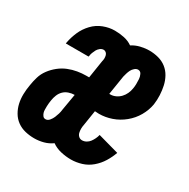

<svg xmlns="http://www.w3.org/2000/svg" viewBox="-130 -645 757 770"><g transform="rotate(30 249.0 -260.0)"><path d="M124 8Q102 8 81.5 3Q61 -2 44.5 -14Q28 -26 17.5 -44Q7 -62 2.5 -82Q-2 -102 -1.5 -124Q-1 -146 3 -168Q6 -188 12 -208Q18 -228 31 -245.5Q44 -263 61.5 -277Q79 -291 99 -299Q119 -307 139.5 -310.5Q160 -314 180 -314H193L206 -397Q208 -404 208 -410.5Q208 -417 206.5 -423.5Q205 -430 200 -434.5Q195 -439 189 -439Q180 -439 172.5 -433Q165 -427 161 -419.5Q157 -412 154 -404Q151 -396 150 -387L149 -385H44L45 -391Q50 -417 61 -442Q72 -467 91.5 -487.5Q111 -508 137 -518Q163 -528 189 -528Q211 -528 232.5 -523.5Q254 -519 271 -507Q288 -518 308.5 -523Q329 -528 349 -528Q371 -528 391.5 -522.5Q412 -517 428 -504.5Q444 -492 454 -474Q464 -456 468.5 -435.5Q473 -415 474 -393.5Q475 -372 472 -350Q467 -321 451.5 -294Q436 -267 411.5 -247Q387 -227 358 -217Q329 -207 300 -207Q295 -207 290.5 -207.5Q286 -208 281 -208L270 -138Q268 -129 268 -119.5Q268 -110 270 -101.5Q272 -93 278.5 -87Q285 -81 294 -81Q304 -81 313 -86Q322 -91 328 -99Q334 -107 338.5 -116.5Q343 -126 345 -135L442 -108Q434 -85 420.5 -63Q407 -41 387 -24Q367 -7 342.5 0.5Q318 8 294 8Q270 8 246.5 2.5Q223 -3 205 -16Q187 -3 166 2.5Q145 8 124 8ZM301 -297Q313 -297 325 -302.5Q337 -308 346 -317.5Q355 -327 360.5 -339Q366 -351 368 -364Q370 -375 370 -386Q370 -397 369.5 -407.5Q369 -418 364 -428.5Q359 -439 348 -439Q340 -439 332.5 -432.5Q325 -426 321 -418Q317 -410 314.5 -401.5Q312 -393 310 -385L296 -297ZM125 -81Q135 -81 142.5 -90Q150 -99 154 -108.5Q158 -118 161 -128Q164 -138 165 -148L178 -224Q165 -224 151.5 -219.5Q138 -215 128.5 -205.5Q119 -196 114 -183.5Q109 -171 107 -158Q106 -151 105 -143.5Q104 -136 104 -128.5Q104 -121 104 -113.5Q104 -106 106 -99.5Q108 -93 112.5 -87Q117 -81 125 -81Z"/></g></svg>

Font: Iosevka Curly Slab Extrabold
Style: Italic
Weight: 800
Italic angle: -9°
Monospace: yes
Designer: Belleve Invis
Foundry: Belleve Invis
Version: Version 22.1.2; ttfautohint (v1.8.4)